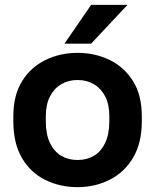

<svg xmlns="http://www.w3.org/2000/svg" viewBox="-20 -760 640 792"><path d="M300 12Q228 12 167.5 -17.5Q107 -47 71 -107.5Q35 -168 35 -260V-280Q35 -367 71 -425Q107 -483 167.5 -512.5Q228 -542 300 -542Q372 -542 432.5 -512.5Q493 -483 529 -425Q565 -367 565 -280V-260Q565 -170 529 -109.5Q493 -49 432.5 -18.5Q372 12 300 12ZM300 -100Q338 -100 367.5 -117.5Q397 -135 414 -171Q431 -207 431 -260V-280Q431 -329 414 -362Q397 -395 367.5 -412.5Q338 -430 300 -430Q262 -430 232.5 -412.5Q203 -395 186 -362Q169 -329 169 -280V-260Q169 -206 186 -170.5Q203 -135 232.5 -117.5Q262 -100 300 -100ZM246 -580 356 -740H506L356 -580Z"/></svg>

Font: Golos Text SemiBold
Style: Regular
Weight: 600
Designer: A.Korolkova, Vitaly Kuzmin
Foundry: ParaType Ltd
Version: Version 2.004